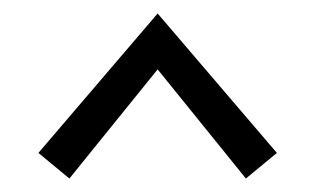

<svg xmlns="http://www.w3.org/2000/svg" viewBox="-20 -685 468 285"><path d="M83 -420 37 -458 214 -665 391 -458 345 -420 214 -582Z"/></svg>

Font: EauTest
Style: Italic
Weight: 400
Italic angle: -12°
Designer: Christian Thalmann (Catharsis Fonts)
Version: Version 0.001;PS 000.001;hotconv 1.0.88;makeotf.lib2.5.64775